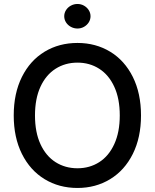

<svg xmlns="http://www.w3.org/2000/svg" viewBox="-20 -932 775 962"><path d="M368.2 9.8Q275.9 9.8 203.4 -34.4Q130.9 -78.6 89.8 -160.9Q48.8 -243.2 48.8 -353.5Q48.8 -464.4 89.8 -546.6Q130.9 -628.9 203.4 -672.9Q275.9 -716.8 368.2 -716.8Q459.5 -716.8 532 -672.9Q604.5 -628.9 645.5 -546.6Q686.5 -464.4 686.5 -353.5Q686.5 -243.2 645.5 -160.9Q604.5 -78.6 532 -34.4Q459.5 9.8 368.2 9.8ZM368.2 -618.2Q306.6 -618.2 258.3 -587.4Q210 -556.6 182.6 -497.1Q155.3 -437.5 155.3 -353.5Q155.3 -269.5 182.6 -210Q210 -150.4 258.3 -119.6Q306.6 -88.9 368.2 -88.9Q429.2 -88.9 477.3 -119.6Q525.4 -150.4 552.7 -210.2Q580.1 -270 580.1 -353.5Q580.1 -437.5 552.7 -497.1Q525.4 -556.6 477.3 -587.4Q429.2 -618.2 368.2 -618.2ZM301.8 -850.6Q301.8 -867.2 310.8 -881.3Q319.8 -895.5 335.2 -903.8Q350.6 -912.1 368.2 -912.1Q385.7 -912.1 400.6 -903.8Q415.5 -895.5 424.6 -881.3Q433.6 -867.2 433.6 -850.6Q433.6 -834 424.6 -819.8Q415.5 -805.7 400.6 -797.4Q385.7 -789.1 368.2 -789.1Q350.6 -789.1 335.2 -797.4Q319.8 -805.7 310.8 -819.8Q301.8 -834 301.8 -850.6Z"/></svg>

Font: Pretendard GOV Medium
Style: Regular
Weight: 500
Designer: Base glyphs from Inter by Rasmus Andersson; Hangeul glyphs from Noto Sans CJK(Source Han Sans) by Jang Soo-young and Kan
Foundry: Kil Hyung-jin
Version: Version 1.309